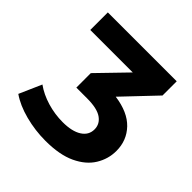

<svg xmlns="http://www.w3.org/2000/svg" viewBox="-186 -850 1013 1013"><g transform="rotate(45 320.0 -344.0)"><path d="M299 12Q222 12 147.5 -7.5Q73 -27 23 -62L78 -187Q121 -156 178 -139Q235 -122 294 -122Q363 -122 401.5 -146.5Q440 -171 440 -214Q440 -254 405.5 -278Q371 -302 296 -302H216V-410L370 -569H53V-700H567V-594L397 -415Q499 -401 550.5 -347Q602 -293 602 -215Q602 -155 570 -103Q538 -51 471 -19.5Q404 12 299 12Z"/></g></svg>

Font: Montserrat
Style: Bold
Weight: 700
Designer: Julieta Ulanovsky
Foundry: Julieta Ulanovsky
Version: Version 9.000; ttfautohint (v1.8.4.7-5d5b)